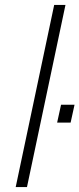

<svg xmlns="http://www.w3.org/2000/svg" viewBox="-20 -763 324 783"><path d="M44 0 201 -743H247L90 0ZM213 -263 229 -336H284L268 -263Z"/></svg>

Font: Saira Thin ExtraLight
Style: Italic
Weight: 250
Italic angle: -12°
Version: Version 1.101